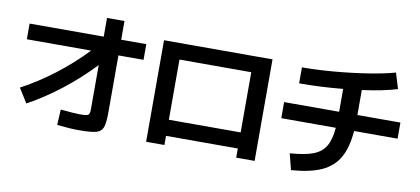

<svg xmlns="http://www.w3.org/2000/svg" viewBox="-74 -1045 2960 1353"><g transform="rotate(10 1406.0 -368.5)"><path d="M525.4 -538.1H65.4V-650.4H595.7V-784.2H720.7V-650.4H900.4V-538.1H720.7V-131.8Q720.7 -54.7 709 -22.9Q697.3 8.8 660.9 19Q624.5 29.3 537.1 29.3Q475.6 29.3 380.9 19.5L386.7 -91.8Q485.8 -82 524.4 -82Q558.1 -82 572.3 -85.2Q586.4 -88.4 591.1 -98.4Q595.7 -108.4 595.7 -131.8V-446.8Q388.2 -229 140.6 -91.8L76.2 -194.3Q193.4 -255.9 309.8 -345Q426.3 -434.1 525.4 -538.1Z M1018.6 -699.2H1794.9V27.3H1663.1V-38.1H1149.4V27.3H1018.6ZM1663.1 -153.3V-584H1149.4V-153.3Z M2317.9 -301.8H1927.7V-417H2321.3V-580.6Q2162.6 -565.4 2008.8 -565.4V-679.7Q2113.8 -679.7 2239.7 -690.4Q2365.7 -701.2 2480.5 -719.5Q2595.2 -737.8 2668 -758.8L2702.1 -646.5Q2605.5 -616.2 2452.1 -595.7V-417H2759.8V-301.8H2448.7Q2439 -181.6 2397.5 -109.1Q2356 -36.6 2274.4 0.2Q2192.9 37.1 2058.6 46.9L2029.3 -68.4Q2135.7 -76.2 2194.6 -98.4Q2253.4 -120.6 2282 -168Q2310.5 -215.3 2317.9 -301.8Z"/></g></svg>

Font: Pretendard JP
Style: Bold
Weight: 700
Designer: Base glyphs from Inter by Rasmus Andersson; Hangeul glyphs from Noto Sans CJK(Source Han Sans) by Jang Soo-young and Kan
Foundry: Kil Hyung-jin
Version: Version 1.309